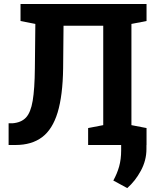

<svg xmlns="http://www.w3.org/2000/svg" viewBox="-20 -731 785 968"><path d="M23.4 0V-109.4H42.5Q86.9 -112.8 110.8 -138.2Q134.8 -163.6 144.8 -222.9Q154.8 -282.2 155.8 -387.2L158.2 -610.4L83.5 -625V-710.9H718.8V-625L642.6 -610.4V-100.1L718.8 -85.4V0H424.3V-85.4L500.5 -100.1V-601.1H300.3L298.3 -387.2Q296.4 -249 270.5 -163.8Q244.6 -78.6 192.1 -39.3Q139.6 0 58.6 0ZM621.6 217.3 551.3 179.2Q570.3 145 580.6 108.6Q590.8 72.3 590.8 27.3V-79.1H718.8L718.3 20.5Q718.3 77.6 690.2 129.6Q662.1 181.6 621.6 217.3Z"/></svg>

Font: Roboto Slab
Style: Bold
Weight: 700
Designer: Google
Version: Version 2.000; ttfautohint (v1.8.1.43-b0c9)